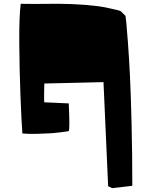

<svg xmlns="http://www.w3.org/2000/svg" viewBox="-20 -769 762 1009"><path d="M523.9 -337.4 212.9 -330.1Q212.9 -325.2 212.6 -316.7Q212.4 -308.1 211.9 -281.2Q211.4 -254.4 212.4 -231.4L341.3 -225.6Q347.7 -90.3 341.3 -80.1Q336.9 -79.1 328.9 -77.9Q320.8 -76.7 293.9 -73.2Q267.1 -69.8 241 -68.4Q214.8 -66.9 174.1 -65.7Q133.3 -64.5 97.7 -67.4Q92.8 -131.3 87.6 -263.4Q82.5 -395.5 81.3 -537.6Q80.1 -679.7 88.9 -749Q172.9 -747.6 229.5 -748.8Q286.1 -750 356 -747.6Q425.8 -745.1 496.6 -736.3Q512.7 -734.4 556.9 -725.1Q601.1 -715.8 613.8 -710.9L639.6 -685.5Q641.1 -674.3 643.6 -651.9Q646 -629.4 652.1 -548.3Q658.2 -467.3 662.8 -372.8Q667.5 -278.3 671.4 -121.6Q675.3 35.2 675.3 207.5L569.3 219.7L548.3 209.5Z"/></svg>

Font: Noot
Style: Regular
Weight: 400
Designer: Amos Jerbi
Foundry: Amos Jerbi
Version: Version 1.000;PS 001.001;hotconv 1.0.56